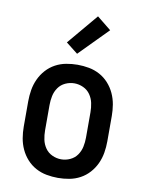

<svg xmlns="http://www.w3.org/2000/svg" viewBox="-87 -828 673 896"><g transform="rotate(10 250.0 -379.5)"><path d="M250 8Q223 8 196 3Q169 -2 145 -15Q121 -28 102.5 -48.5Q84 -69 72.5 -94Q61 -119 56.5 -146Q52 -173 52 -200V-320Q52 -347 56.5 -374Q61 -401 72.5 -426Q84 -451 102.5 -471.5Q121 -492 145 -505Q169 -518 196 -523Q223 -528 250 -528Q277 -528 304 -523Q331 -518 355 -505Q379 -492 397.5 -471.5Q416 -451 427.5 -426Q439 -401 443.5 -374Q448 -347 448 -320V-200Q448 -173 443.5 -146Q439 -119 427.5 -94Q416 -69 397.5 -48.5Q379 -28 355 -15Q331 -2 304 3Q277 8 250 8ZM250 -80Q272 -80 292.5 -89.5Q313 -99 325.5 -117Q338 -135 342.5 -156.5Q347 -178 347 -200V-320Q347 -342 342.5 -363.5Q338 -385 325.5 -403Q313 -421 292.5 -430.5Q272 -440 250 -440Q228 -440 207.5 -430.5Q187 -421 174.5 -403Q162 -385 157.5 -363.5Q153 -342 153 -320V-200Q153 -178 157.5 -156.5Q162 -135 174.5 -117Q187 -99 207.5 -89.5Q228 -80 250 -80ZM238 -578 182 -622 304 -767 371 -713Z"/></g></svg>

Font: Iosevka SS18 Semibold
Style: Regular
Weight: 600
Monospace: yes
Designer: Belleve Invis
Foundry: Belleve Invis
Version: Version 25.1.1; ttfautohint (v1.8.4)